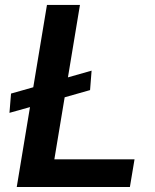

<svg xmlns="http://www.w3.org/2000/svg" viewBox="-20 -747 618 767"><path d="M345.9 -464.8 339.8 -387.1 238.3 -358.3 197.1 -110.4H517.4L498.9 0H46.9L99.8 -319.2L17.8 -296.2L24.1 -373.2L112.9 -398.4L167.6 -727.3H299.4L251.4 -437.9Z"/></svg>

Font: Inter P Semi Bold
Style: Italic
Weight: 600
Italic angle: 9.39999°
Designer: Rasmus Andersson
Foundry: rsms
Version: Version 3.018;git-588b23468